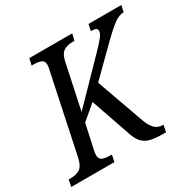

<svg xmlns="http://www.w3.org/2000/svg" viewBox="-176 -874 1038 1034"><g transform="rotate(-30 342.5 -357.0)"><path d="M554 -579 387 -414 492 -120Q507 -79 526.5 -60.5Q546 -42 576 -42H579L570 0H548Q494 0 464.5 -10.5Q435 -21 418.5 -43Q402 -65 389 -108L309 -339L219 -263L186 -111Q182 -93 182 -81Q182 -58 198.5 -50Q215 -42 246 -42H258L249 0H-19L-11 -42H1Q37 -42 59 -56.5Q81 -71 91 -114L194 -603Q199 -625 199 -634Q199 -657 182.5 -665Q166 -673 135 -673H123L132 -714H399L389 -673H378Q343 -673 321 -658.5Q299 -644 290 -600L231 -322L463 -560Q501 -599 516 -619Q531 -639 531 -653Q531 -665 522.5 -669.5Q514 -674 492 -674L500 -714H704L696 -674Q667 -674 636 -651.5Q605 -629 554 -579Z"/></g></svg>

Font: Noto Serif Narrow
Style: Italic
Weight: 400
Width: 4
Italic angle: -12°
Designer: Monotype Design Team
Foundry: Monotype Imaging Inc.
Version: Version 1.001